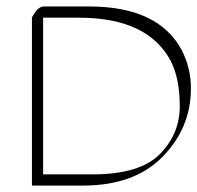

<svg xmlns="http://www.w3.org/2000/svg" viewBox="-20 -555 619 602"><path d="M115.2 -499.5V-8.3H270.5Q418.9 -8.3 481.4 -72Q543.9 -135.7 543.7 -222.7Q543.5 -309.6 515.1 -364.3Q443.4 -499 228.5 -499.5ZM80.1 -499Q80.1 -502.4 91.8 -518.6Q103.5 -534.7 118.7 -534.7H259.3Q476.6 -534.7 549.8 -397.9Q578.6 -341.8 578.6 -277.8Q578.6 -154.3 490 -63.7Q401.4 26.9 239.7 26.9H82Q80.1 26.9 80.1 24.9Z"/></svg>

Font: ML-NILA03
Style: Regular
Weight: 400
Designer: CLT@C-DIT
Version: Version ML-NILA03 1.0